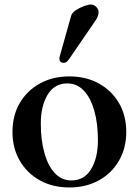

<svg xmlns="http://www.w3.org/2000/svg" viewBox="-20 -813 612 847"><path d="M242 -555Q242 -560 244 -566L294 -744Q298 -757 314.5 -768Q331 -779 350.5 -786Q370 -793 380 -793Q395 -793 405 -782Q415 -771 415 -760Q415 -753 412 -743.5Q409 -734 403 -725L286 -554Q281 -547 275.5 -541.5Q270 -536 261 -536Q242 -536 242 -555ZM35 -231Q35 -304 67.5 -359Q100 -414 156.5 -445Q213 -476 286 -476Q359 -476 415.5 -445Q472 -414 504.5 -359Q537 -304 537 -231Q537 -159 504.5 -103.5Q472 -48 415.5 -17Q359 14 286 14Q213 14 156.5 -17Q100 -48 67.5 -103.5Q35 -159 35 -231ZM160 -268Q160 -195 176 -138Q192 -81 222 -49Q252 -17 295 -17Q352 -17 382 -67Q412 -117 412 -194Q412 -268 396 -324.5Q380 -381 350 -413Q320 -445 277 -445Q220 -445 190 -395Q160 -345 160 -268Z"/></svg>

Font: Monomakh
Style: Regular
Weight: 400
Version: Version 1.200; ttfautohint (v1.8.4.7-5d5b)